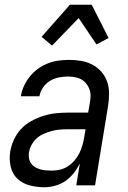

<svg xmlns="http://www.w3.org/2000/svg" viewBox="-20 -780 540 808"><path d="M167 8Q135 8 104.5 0Q74 -8 53 -28Q32 -48 25 -79Q18 -110 23 -142Q27 -167 38.5 -192Q50 -217 68.5 -237Q87 -257 111.5 -270.5Q136 -284 161 -292Q186 -300 211.5 -303Q237 -306 263 -306H351L358 -347Q359 -353 360 -360Q361 -367 361 -373Q362 -392 354.5 -409Q347 -426 334 -437.5Q321 -449 303 -453.5Q285 -458 266 -458Q247 -458 227 -454Q207 -450 190 -439.5Q173 -429 161 -411.5Q149 -394 146 -375H68Q71 -397 81 -418.5Q91 -440 106 -458.5Q121 -477 140.5 -491Q160 -505 182 -513.5Q204 -522 226.5 -525Q249 -528 271 -528Q297 -528 322.5 -523.5Q348 -519 369.5 -507.5Q391 -496 407 -477.5Q423 -459 431 -436Q439 -413 439 -387Q439 -361 435 -335L380 0H301L316 -92Q305 -70 290 -51Q275 -32 255.5 -18.5Q236 -5 212.5 1.5Q189 8 167 8ZM199 -62Q215 -62 232.5 -66Q250 -70 265.5 -80Q281 -90 293 -104Q305 -118 313 -133.5Q321 -149 326 -166Q331 -183 334 -200L340 -236H263Q247 -236 230 -234.5Q213 -233 197 -228.5Q181 -224 164.5 -217Q148 -210 135 -198.5Q122 -187 113.5 -171.5Q105 -156 102 -139Q100 -127 102 -114.5Q104 -102 110.5 -92.5Q117 -83 127 -77Q137 -71 149 -67.5Q161 -64 173.5 -63Q186 -62 199 -62ZM199 -588 155 -625 274 -760H366L437 -620L386 -593L311 -704Z"/></svg>

Font: Iosevka Term Curly Oblique
Style: Regular
Weight: 400
Italic angle: -9°
Designer: Belleve Invis
Foundry: Belleve Invis
Version: Version 32.3.0